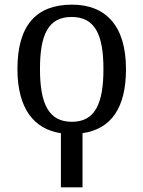

<svg xmlns="http://www.w3.org/2000/svg" viewBox="-20 -566 617 826"><path d="M242 7V240H335V7C458 -11 522 -101 522 -269C522 -456 434 -546 290 -546C135 -546 55 -456 55 -269C55 -101 125 -10 242 7ZM289 -42C189 -42 152 -120 152 -269C152 -418 188 -493 288 -493C388 -493 425 -418 425 -269C425 -120 389 -42 289 -42Z"/></svg>

Font: Noto Serif
Style: Regular
Weight: 400
Designer: Monotype Design Team
Foundry: Monotype Imaging Inc.
Version: Version 2.015